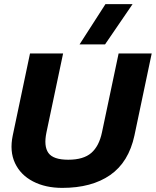

<svg xmlns="http://www.w3.org/2000/svg" viewBox="-20 -904 758 934"><path d="M367 -688 493 -884H625L491 -688ZM283 10Q201 10 140.5 -21.5Q80 -53 53 -110.5Q26 -168 42 -245L126 -644H287L206 -260Q192 -193 215.5 -160Q239 -127 312 -127Q386 -127 424 -160Q462 -193 476 -260L557 -644H718L634 -245Q606 -115 516 -52.5Q426 10 283 10Z"/></svg>

Font: Kanit SemiBold
Style: Italic
Weight: 600
Italic angle: -12°
Designer: Katatrad Team
Foundry: CadsonDemak
Version: Version 2.000; ttfautohint (v1.8.3)